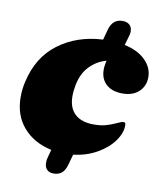

<svg xmlns="http://www.w3.org/2000/svg" viewBox="-82 -698 732 865"><g transform="rotate(10 283.5 -265.5)"><path d="M363 -400Q363 -420 369 -442Q327 -431 294.5 -398.5Q262 -366 251 -313Q245 -283 245 -259Q245 -205 275 -177Q305 -149 361 -149Q393 -149 416 -155.5Q439 -162 463 -173Q483 -183 492 -183Q498 -183 500 -180.5Q502 -178 502 -170Q503 -136 476.5 -98.5Q450 -61 402 -33.5Q354 -6 294 1L280 51Q272 78 257.5 89Q243 100 222 100Q201 100 190.5 88.5Q180 77 180 57Q180 43 184 31L193 -3Q111 -21 63.5 -76Q16 -131 16 -214Q16 -251 24 -284Q50 -401 134.5 -464Q219 -527 337 -533L350 -581Q364 -631 409 -631Q430 -631 441.5 -620Q453 -609 453 -590Q453 -582 450 -571L437 -526Q498 -513 532.5 -479Q567 -445 567 -401Q567 -361 539.5 -335Q512 -309 465 -309Q417 -309 390 -333.5Q363 -358 363 -400Z"/></g></svg>

Font: Shrikhand
Style: Regular
Weight: 400
Italic angle: -14°
Designer: Jonny Pinhorn
Foundry: Jonny Pinhorn
Version: Version 1.001;PS 1.001;hotconv 1.0.88;makeotf.lib2.5.647800